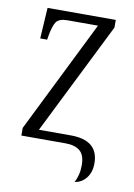

<svg xmlns="http://www.w3.org/2000/svg" viewBox="-80 -588 552 790"><g transform="rotate(10 196.5 -193.0)"><path d="M288 150Q296 135 300.5 117Q305 99 305 77Q305 35 284 17.5Q263 0 224 0H39V-32L271 -500H144Q108 -500 96.5 -482.5Q85 -465 78 -425L75 -407H46L54 -536H339V-504L106 -36H239Q355 -36 355 61Q355 98 336 122Q317 146 288 150Z"/></g></svg>

Font: Noto Serif ExtraCondensed Light
Style: Regular
Weight: 300
Width: 2
Designer: Monotype Design Team
Foundry: Monotype Imaging Inc.
Version: Version 2.014; ttfautohint (v1.8.4.7-5d5b)